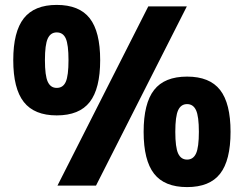

<svg xmlns="http://www.w3.org/2000/svg" viewBox="-20 -756 993 782"><path d="M214 0 584 -730H741L371 0ZM211 -286Q120 -286 77 -340.5Q34 -395 34 -511Q34 -627 77 -681.5Q120 -736 211 -736Q303 -736 345.5 -681.5Q388 -627 388 -511Q388 -395 345.5 -340.5Q303 -286 211 -286ZM211 -398Q237 -398 248 -423Q259 -448 259 -511Q259 -574 248 -599Q237 -624 211 -624Q186 -624 174.5 -599Q163 -574 163 -511Q163 -448 174.5 -423Q186 -398 211 -398ZM742 6Q650 6 607.5 -48.5Q565 -103 565 -219Q565 -335 607.5 -389.5Q650 -444 742 -444Q834 -444 876.5 -389.5Q919 -335 919 -219Q919 -103 876.5 -48.5Q834 6 742 6ZM742 -106Q767 -106 778.5 -131Q790 -156 790 -219Q790 -282 778.5 -307Q767 -332 742 -332Q717 -332 705.5 -307Q694 -282 694 -219Q694 -156 705.5 -131Q717 -106 742 -106Z"/></svg>

Font: M PLUS 1 Thin ExtraBold
Style: Regular
Weight: 800
Version: Version 1.001